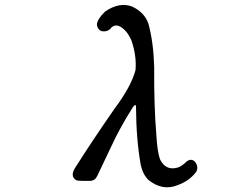

<svg xmlns="http://www.w3.org/2000/svg" viewBox="-20 -713 1040 792"><path d="M413 -665Q472 -706 525 -686Q576 -662 592 -616Q613 -540 616 -438Q615 -273 625 -156Q629 -86 640 -56Q663 -9 710 -21Q728 -25 750 -47Q769 -61 784 -46Q800 -26 790 -5Q762 33 712 51Q650 76 592 29Q569 6 561 -31Q542 -133 541 -272Q541 -289 527 -269Q475 -187 439 -109L382 11Q372 33 352 33H319Q299 33 294 30Q267 13 292 -24Q359 -130 452 -264Q521 -356 539 -424Q544 -480 523 -544Q513 -568 500 -583Q465 -622 440 -600Q425 -579 397 -585Q383 -592 380 -609Q378 -630 413 -665Z"/></svg>

Font: cwTeXKai
Style: Medium
Weight: 500
Version: Version 1.17